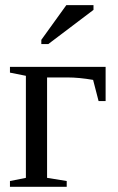

<svg xmlns="http://www.w3.org/2000/svg" viewBox="-20 -715 450 735"><path d="M384.3 -328.1H357.4L336.4 -409.2Q282.2 -418.5 239.3 -418.5H160.2V-34.2L235.4 -22V0H18.1V-22L79.1 -34.2V-424.8L18.1 -437V-459H384.3ZM138.2 -546.4V-562.5L233.9 -695.3H337.9V-677.2L165 -546.4Z"/></svg>

Font: Liberation Serif
Style: Regular
Weight: 400
Designer: Steve Matteson
Foundry: Ascender Corporation
Version: Version 2.1.5